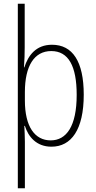

<svg xmlns="http://www.w3.org/2000/svg" viewBox="-20 -780 518 1034"><path d="M431 -270C431 -449 371 -539 260 -539C174 -539 132 -482 111 -417H109C112 -452 113 -495 113 -526V-760H76V234H114V-16C114 -48 112 -79 111 -102H114C132 -45 175 10 257 10C364 10 431 -82 431 -270ZM393 -269C393 -99 337 -24 253 -24C168 -24 114 -97 114 -239V-284C114 -424 164 -505 256 -505C349 -505 393 -424 393 -269Z"/></svg>

Font: Noto Sans Gurmukhi Condensed ExtraLight
Style: Regular
Weight: 200
Width: 3
Designer: Jelle Bosma - Monotype Design Team
Foundry: Monotype Imaging Inc.
Version: Version 2.004